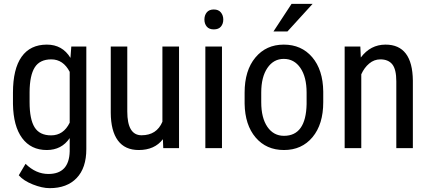

<svg xmlns="http://www.w3.org/2000/svg" viewBox="-20 -770 2231 998"><path d="M47.4 -288.1Q47.4 -411.6 92.3 -474.9Q137.2 -538.1 223.6 -538.1Q304.2 -538.1 346.2 -469.2L350.6 -528.3H428.7V4.9Q428.7 103 378.4 155.5Q328.1 208 238.3 208Q199.2 208 150.6 188.7Q102.1 169.4 77.6 141.1L112.8 81.5Q166.5 134.3 231.4 134.3Q339.4 134.3 342.3 16.6V-52.2Q300.3 9.8 223.1 9.8Q141.1 9.8 95.2 -52Q49.3 -113.8 47.4 -229.5ZM133.8 -238.8Q133.8 -149.9 159.9 -108.2Q186 -66.4 245.6 -66.4Q310.1 -66.4 342.3 -132.3V-396.5Q308.6 -461.4 246.6 -461.4Q187 -461.4 160.6 -419.7Q134.3 -377.9 133.8 -291.5Z M826.7 -46.4Q783.7 9.8 701.2 9.8Q629.4 9.8 592.8 -39.8Q556.2 -89.4 555.7 -184.1V-528.3H641.6V-190.4Q641.6 -66.9 715.8 -66.9Q794.4 -66.9 824.2 -137.2V-528.3H910.6V0H828.6Z M1133.8 0H1047.4V-528.3H1133.8ZM1140.6 -668.5Q1140.6 -646.5 1128.4 -631.8Q1116.2 -617.2 1091.3 -617.2Q1066.9 -617.2 1054.7 -631.8Q1042.5 -646.5 1042.5 -668.5Q1042.5 -690.4 1054.7 -705.6Q1066.9 -720.7 1091.3 -720.7Q1115.7 -720.7 1128.2 -705.3Q1140.6 -689.9 1140.6 -668.5Z M1251.5 -288.6Q1251.5 -403.8 1307.4 -470.9Q1363.3 -538.1 1455.1 -538.1Q1546.9 -538.1 1602.8 -472.7Q1658.7 -407.2 1660.2 -294.4V-238.8Q1660.2 -124 1604.5 -57.1Q1548.8 9.8 1456.1 9.8Q1364.3 9.8 1308.8 -55.2Q1253.4 -120.1 1251.5 -231ZM1337.9 -238.8Q1337.9 -157.2 1369.9 -110.6Q1401.9 -64 1456.1 -64Q1570.3 -64 1573.7 -229V-288.6Q1573.7 -369.6 1541.5 -416.7Q1509.3 -463.9 1455.1 -463.9Q1401.9 -463.9 1369.9 -416.7Q1337.9 -369.6 1337.9 -289.1ZM1495.6 -750H1605L1474.1 -606.4H1401.4Z M1853 -528.3 1855.5 -471.2Q1905.8 -538.1 1983.9 -538.1Q2124 -538.1 2126 -351.1V0H2040V-347.2Q2040 -409.2 2019.3 -435.3Q1998.5 -461.4 1957 -461.4Q1924.8 -461.4 1899.2 -439.9Q1873.5 -418.5 1857.9 -383.8V0H1771.5V-528.3Z"/></svg>

Font: TypoPRO Roboto
Style: Regular
Weight: 400
Designer: Google
Version: Version 2.136; 2016